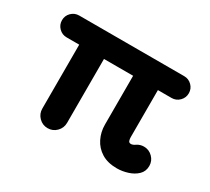

<svg xmlns="http://www.w3.org/2000/svg" viewBox="-108 -697 974 889"><g transform="rotate(30 379.0 -252.0)"><path d="M592.5 10.8Q543.2 10.8 510.4 -9.6Q477.5 -30 460.8 -64Q444 -98 444 -137.5V-441.8H576.5V-146.2Q576.5 -136.5 579.4 -128Q582.2 -119.5 593 -119.5Q597.5 -119.5 603.5 -121.8Q609.5 -124 615.8 -128.8Q632.5 -139.5 651.8 -139.5Q679.2 -139.5 698.5 -120.1Q717.8 -100.8 717.8 -73.8Q717.8 -44.8 698.4 -26.1Q679 -7.5 650.1 1.6Q621.2 10.8 592.5 10.8ZM222 10Q194.5 10 175.1 -9.6Q155.8 -29.2 155.8 -56.5V-441.8H288.2V-56.5Q288.2 -29.2 268.9 -9.6Q249.5 10 222 10ZM88.5 -398.2Q64.2 -398.2 47.1 -415.4Q30 -432.5 30 -456.8Q30 -481 47.1 -498Q64.2 -515 88.5 -515H649.5Q673.8 -515 690.9 -498Q708 -481 708 -456.8Q708 -432.5 690.9 -415.4Q673.8 -398.2 649.5 -398.2Z"/></g></svg>

Font: National Park
Style: Regular
Weight: 400
Designer: Andrea Herstowski, Ben Hoepner
Version: Version 1.009